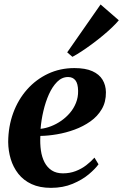

<svg xmlns="http://www.w3.org/2000/svg" viewBox="-20 -850 564 880"><path d="M431.5 -97Q417 -76.5 387 -51.2Q357 -26 313 -7.5Q269 11 213.5 11Q162 11 124.8 -6.2Q87.5 -23.5 64 -53.5Q40.5 -83.5 29.2 -121Q18 -158.5 17.5 -199Q18 -270.5 40.5 -332Q63 -393.5 104 -439.8Q145 -486 200.2 -512Q255.5 -538 321 -538Q371.5 -538 403.2 -523.8Q435 -509.5 450 -484.5Q465 -459.5 465.5 -427.5Q466 -383 446.5 -349.8Q427 -316.5 394.2 -293.5Q361.5 -270.5 322 -256Q282.5 -241.5 241.5 -234.5Q200.5 -227.5 165 -227Q163 -191.5 167.5 -160.5Q172 -129.5 184.2 -106Q196.5 -82.5 217.2 -69Q238 -55.5 268.5 -55.5Q300 -55.5 326.8 -65.8Q353.5 -76 375 -92.5Q396.5 -109 413 -127.5ZM292 -497Q264 -497 242 -475Q220 -453 204.2 -417.8Q188.5 -382.5 178.8 -340.8Q169 -299 166 -259.5Q189.5 -262 214 -271.5Q238.5 -281 260.8 -296.5Q283 -312 300.5 -332.5Q318 -353 328.2 -378.5Q338.5 -404 338 -433.5Q337.5 -467 325.5 -482Q313.5 -497 292 -497ZM288 -610 441 -829.5 524.5 -757Q513 -743 494 -724.8Q475 -706.5 451.5 -687Q428 -667.5 403 -649Q378 -630.5 354.5 -615Q331 -599.5 312 -589.5Z"/></svg>

Font: Merriweather 96pt
Style: Bold Italic
Weight: 700
Italic angle: -7.8°
Version: Version 2.101